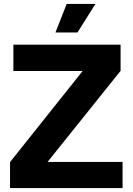

<svg xmlns="http://www.w3.org/2000/svg" viewBox="-20 -956 675 976"><path d="M31 0V-132L400 -595H48V-729H593V-596L222 -133H603V0ZM262 -791 319 -936H465L374 -791Z"/></svg>

Font: Mona Sans
Style: Bold
Weight: 700
Designer: Deni Anggara
Foundry: GitHub
Version: Version 2.000;Glyphs 3.2.3 (3260)